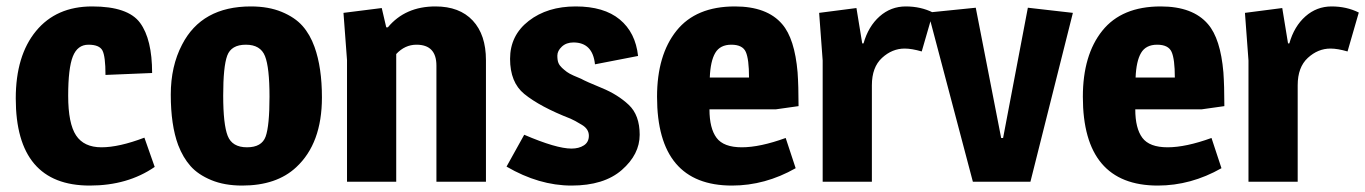

<svg xmlns="http://www.w3.org/2000/svg" viewBox="-20 -565 4245 597"><path d="M453 -338 308 -332Q308 -390 298.5 -408Q289 -426 255 -426Q221 -426 206.5 -389.5Q192 -353 192 -267Q192 -181 216.5 -144Q241 -107 295.5 -107Q350 -107 429 -137L461 -46Q377 12 259 12Q29 12 29 -259Q29 -392 92 -468.5Q155 -545 266.5 -545Q378 -545 415.5 -494Q453 -443 453 -338Z M760 -545Q815 -545 856 -528Q897 -511 920.5 -484.5Q944 -458 958 -419Q981 -355 981 -262Q981 -119 901 -45Q840 12 733 12Q678 12 637 -5Q596 -22 572.5 -48.5Q549 -75 534 -114Q511 -176 511 -271Q511 -359 546 -426Q607 -545 760 -545ZM818 -264.5Q818 -355 804 -390.5Q790 -426 744.5 -426Q699 -426 686.5 -392Q674 -358 674 -268Q674 -178 688 -142.5Q702 -107 748 -107Q794 -107 806 -140.5Q818 -174 818 -264.5Z M1334 -545Q1409 -545 1450 -501Q1491 -457 1491 -378V0H1337V-361Q1337 -426 1275 -426Q1239 -426 1212 -397V0H1059V-378L1048 -525L1167 -540L1181 -480H1186Q1240 -545 1334 -545Z M1964 -391 1830 -365Q1823 -433 1763 -433Q1741 -433 1727 -420Q1713 -407 1713 -392Q1713 -377 1716.5 -369Q1720 -361 1727.5 -354Q1735 -347 1742.5 -341.5Q1750 -336 1763.5 -330Q1777 -324 1787 -320Q1801 -312 1851 -291.5Q1901 -271 1935 -239Q1969 -207 1969 -146Q1969 -85 1913.5 -36.5Q1858 12 1757 12Q1656 12 1555 -47L1610 -146Q1710 -103 1757 -103Q1780 -103 1795.5 -113Q1811 -123 1811 -143Q1811 -164 1789 -177Q1766 -191 1754 -196Q1659 -233 1610 -273Q1566 -309 1566 -382Q1566 -455 1624 -500Q1682 -545 1770 -545Q1858 -545 1907 -504.5Q1956 -464 1964 -391Z M2265 -545Q2365 -545 2412 -490Q2451 -445 2460 -340Q2463 -298 2463 -235L2392 -225H2186Q2186 -166 2208 -136.5Q2230 -107 2286.5 -107Q2343 -107 2423 -136L2454 -42Q2359 12 2256 12Q2023 12 2023 -264Q2023 -394 2083.5 -469.5Q2144 -545 2265 -545ZM2187 -324H2309Q2309 -381 2299 -403.5Q2289 -426 2254 -426Q2219 -426 2204 -400.5Q2189 -375 2187 -324Z M2881 -526 2846 -405Q2815 -414 2793 -414Q2754 -414 2722.5 -385Q2691 -356 2691 -300V0H2538V-377L2527 -525L2643 -540L2661 -430H2665Q2680 -483 2715 -514Q2750 -545 2796.5 -545Q2843 -545 2881 -526Z M3176 -541 3316 -525 3184 0H3005L2866 -526L3014 -541L3093 -136H3099Z M3589 -545Q3689 -545 3736 -490Q3775 -445 3784 -340Q3787 -298 3787 -235L3716 -225H3510Q3510 -166 3532 -136.5Q3554 -107 3610.5 -107Q3667 -107 3747 -136L3778 -42Q3683 12 3580 12Q3347 12 3347 -264Q3347 -394 3407.5 -469.5Q3468 -545 3589 -545ZM3511 -324H3633Q3633 -381 3623 -403.5Q3613 -426 3578 -426Q3543 -426 3528 -400.5Q3513 -375 3511 -324Z M4205 -526 4170 -405Q4139 -414 4117 -414Q4078 -414 4046.5 -385Q4015 -356 4015 -300V0H3862V-377L3851 -525L3967 -540L3985 -430H3989Q4004 -483 4039 -514Q4074 -545 4120.5 -545Q4167 -545 4205 -526Z"/></svg>

Font: Magra
Style: Bold
Weight: 600
Designer: Viviana Monsalve
Foundry: Viviana Monsalve
Version: Version 1.001